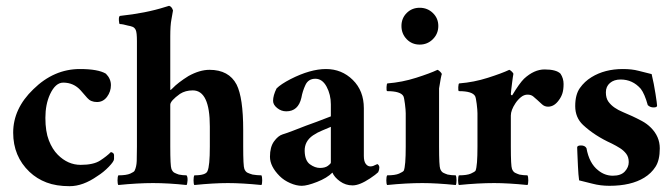

<svg xmlns="http://www.w3.org/2000/svg" viewBox="-20 -632 2291 660"><path d="M361.3 -109.3Q372 -106.7 372 -98.7V-85.3Q372 -77.3 354 -58.7Q336 -40 314.7 -26.7Q265.3 8 219.3 8Q173.3 8 140 -4.7Q106.7 -17.3 81.3 -41.3Q25.3 -94.7 25.3 -176Q25.3 -258.7 94.7 -325.3Q165.3 -394.7 254.7 -394.7Q317.3 -394.7 344 -378.7Q361.3 -361.3 361.3 -339.3Q361.3 -317.3 348 -299.3Q334.7 -281.3 313.3 -281.3Q292 -281.3 280 -295.3Q268 -309.3 257.3 -321.3Q233.3 -348 197.3 -348Q170.7 -348 152 -308Q136 -273.3 136 -226.7Q136 -180 148 -149.3Q160 -118.7 178.7 -100Q213.3 -65.3 257.3 -65.3Q301.3 -65.3 324 -80Q346.7 -94.7 361.3 -109.3Z M621.3 4Q558.7 -2.7 506 -2.7Q453.3 -2.7 386.7 4Q384 0 384 -12Q384 -24 386.7 -29.3Q414.7 -29.3 428 -35.3Q441.3 -41.3 442.7 -45.3Q449.3 -58.7 450 -78.7Q450.7 -98.7 450.7 -128V-490.7Q450.7 -520 446.7 -528.7Q442.7 -537.3 435.3 -540Q428 -542.7 420 -544Q401.3 -549.3 392 -549.3Q389.3 -549.3 388.7 -562Q388 -574.7 392 -577.3Q481.3 -586.7 548 -608Q560 -612 561.3 -612Q570.7 -609.3 574.7 -596Q572 -580 569.3 -565.3Q565.3 -545.3 565.3 -506.7V-322.7Q568 -322.7 574.7 -330Q581.3 -337.3 596 -348.7Q610.7 -360 628 -370.7Q666.7 -392 700 -392Q733.3 -392 756.7 -379.3Q780 -366.7 793.3 -341.3Q816 -296 816 -185.3V-128Q816 -61.3 820 -51.3Q824 -41.3 831.3 -38Q838.7 -34.7 848 -32Q864 -29.3 878.7 -29.3Q881.3 -24 881.3 -12Q881.3 0 878.7 4Q812 -2.7 763.3 -2.7Q714.7 -2.7 648 4Q645.3 0 645.3 -12Q645.3 -24 648 -29.3Q688 -29.3 693.3 -44Q701.3 -61.3 701.3 -128V-197.3Q701.3 -321.3 642.7 -321.3Q617.3 -321.3 598.7 -309.3Q565.3 -285.3 565.3 -272V-128Q565.3 -61.3 569.3 -51.3Q573.3 -41.3 580 -38Q586.7 -34.7 594.7 -32Q608 -29.3 621.3 -29.3Q625.3 -24 624.7 -12Q624 0 621.3 4Z M1080 -54.7Q1097.3 -54.7 1107.3 -62Q1117.3 -69.3 1117.3 -73.3V-196Q1102.7 -189.3 1087.3 -183.3Q1072 -177.3 1056 -166.7Q1026.7 -146.7 1027.3 -113.3Q1028 -80 1045.3 -67.3Q1062.7 -54.7 1080 -54.7ZM1277.3 -68Q1284 -64 1284 -56Q1284 -48 1280 -40Q1272 -32 1252 -18.7Q1216 5.3 1192 5.3Q1168 5.3 1148.7 -8.7Q1129.3 -22.7 1122.7 -38.7Q1104 -20 1070 -6.7Q1036 6.7 1017.3 6.7Q998.7 6.7 977.3 -2.7Q956 -12 941.3 -26.7Q908 -60 908 -93.3Q908 -126.7 922 -146Q936 -165.3 951.3 -170Q966.7 -174.7 987.3 -182.7Q1008 -190.7 1032 -200Q1062.7 -210.7 1117.3 -232V-273.3Q1117.3 -306.7 1102.7 -334Q1088 -361.3 1064 -361.3Q1040 -361.3 1030 -340Q1020 -318.7 1016 -296Q1005.3 -249.3 964 -249.3Q946.7 -249.3 932.7 -260.7Q918.7 -272 918.7 -285.3Q918.7 -304 930.7 -328Q945.3 -342.7 978.7 -360Q1046.7 -394.7 1100.7 -394.7Q1154.7 -394.7 1192.7 -357.3Q1230.7 -320 1230.7 -260V-96Q1230.7 -77.3 1237.3 -68.7Q1244 -60 1252.7 -60Q1261.3 -60 1268 -64Z M1498.7 -377.3Q1496 -370.7 1489.3 -328V-128Q1489.3 -61.3 1493.3 -51.3Q1497.3 -41.3 1504 -38Q1510.7 -34.7 1518.7 -32Q1532 -29.3 1546.7 -29.3Q1549.3 -24 1549.3 -12Q1549.3 0 1546.7 4Q1480 -2.7 1432 -2.7Q1377.3 -2.7 1310.7 4Q1308 0 1308 -12Q1308 -24 1310.7 -29.3Q1338.7 -29.3 1352 -35.3Q1365.3 -41.3 1368 -45.3Q1374.7 -61.3 1374.7 -128V-242.7Q1374.7 -253.3 1372 -274.7Q1369.3 -296 1366.7 -301.3Q1357.3 -318.7 1310.7 -318.7Q1308 -320 1308.7 -332.7Q1309.3 -345.3 1312 -345.3Q1362.7 -349.3 1410.7 -364.7Q1458.7 -380 1484 -392Q1488 -390.7 1493.3 -385.3Q1498.7 -380 1498.7 -377.3ZM1360 -542.7Q1360 -569.3 1378 -587.3Q1396 -605.3 1422.7 -605.3Q1449.3 -605.3 1468 -587.3Q1486.7 -569.3 1486.7 -542.7Q1486.7 -516 1468 -497.3Q1449.3 -478.7 1422.7 -478.7Q1396 -478.7 1378 -497.3Q1360 -516 1360 -542.7Z M1678.7 -2.7Q1624 -2.7 1557.3 4Q1554.7 0 1554.7 -12Q1554.7 -24 1557.3 -29.3Q1585.3 -29.3 1598.7 -35.3Q1612 -41.3 1614.7 -45.3Q1621.3 -61.3 1621.3 -128V-242.7Q1621.3 -253.3 1618.7 -274.7Q1616 -296 1613.3 -301.3Q1604 -318.7 1557.3 -318.7Q1554.7 -320 1555.3 -332.7Q1556 -345.3 1558.7 -345.3Q1609.3 -349.3 1657.3 -364.7Q1705.3 -380 1730.7 -392Q1734.7 -390.7 1740 -385.3Q1745.3 -380 1744.7 -377.3Q1744 -374.7 1742.7 -365.3Q1741.3 -356 1740 -344.7Q1738.7 -333.3 1737.3 -322.7Q1736 -312 1736 -308.7Q1736 -305.3 1738.7 -304.7Q1741.3 -304 1741.3 -305.3Q1765.3 -345.3 1781.3 -361.3Q1816 -393.3 1852 -393.3Q1892 -393.3 1906.7 -378.7Q1917.3 -362.7 1917.3 -343.3Q1917.3 -324 1913.3 -311.3Q1909.3 -298.7 1901.3 -288Q1885.3 -265.3 1864 -265.3Q1852 -265.3 1843.3 -273.3Q1834.7 -281.3 1827.3 -288Q1820 -294.7 1812.7 -300.7Q1805.3 -306.7 1793.3 -306.7Q1781.3 -306.7 1770.7 -298Q1760 -289.3 1752 -277.3Q1736 -253.3 1736 -234.7V-128Q1736 -61.3 1740 -51.3Q1744 -41.3 1750.7 -38Q1757.3 -34.7 1765.3 -32Q1778.7 -29.3 1793.3 -29.3Q1796 -24 1796 -12Q1796 0 1793.3 4Q1726.7 -2.7 1678.7 -2.7Z M1964 -125.3Q1964 -132 1977.3 -132Q1990.7 -132 1996 -122.7Q2005.3 -70.7 2036 -46.7Q2058.7 -28 2086.7 -28Q2114.7 -28 2128 -42.7Q2141.3 -57.3 2141.3 -74.7Q2141.3 -92 2132.7 -103.3Q2124 -114.7 2111.3 -122.7Q2098.7 -130.7 2082.7 -138.7Q2024 -165.3 1984 -202.7Q1957.3 -228 1957.3 -267.3Q1957.3 -306.7 1973.3 -329.3Q1989.3 -352 2013.3 -366.7Q2058.7 -394.7 2121.3 -394.7Q2152 -394.7 2174.7 -388.7Q2197.3 -382.7 2220 -377.3Q2228 -344 2233.3 -309.3Q2238.7 -274.7 2238.7 -268.7Q2238.7 -262.7 2226.7 -262.7Q2214.7 -262.7 2206.7 -270.7Q2196 -309.3 2182.7 -326.7Q2154.7 -358.7 2113.3 -358.7Q2090.7 -358.7 2076.7 -346.7Q2062.7 -334.7 2062.7 -314.7Q2062.7 -294.7 2071.3 -282.7Q2080 -270.7 2092.7 -262Q2105.3 -253.3 2121.3 -246.7Q2137.3 -240 2153.3 -232.7Q2169.3 -225.3 2186.7 -216Q2204 -206.7 2217.3 -193.3Q2248 -162.7 2248 -122Q2248 -81.3 2233.3 -58.7Q2218.7 -36 2194.7 -21.3Q2149.3 6.7 2074.7 6.7Q2044 6.7 2016 -0.7Q1988 -8 1970.7 -12Q1968 -30.7 1966.7 -60.7Q1965.3 -90.7 1964.7 -106Q1964 -121.3 1964 -125.3Z"/></svg>

Font: Ramaraja
Style: Regular
Weight: 400
Designer: Appaji Ambarisha Darbha
Foundry: Andhrapradesh Society for Knowledge Networks
Version: Version 1.0.4; ttfautohint (v1.2.25-373a) -l 7 -r 28 -G 50 -